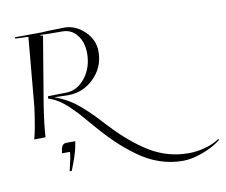

<svg xmlns="http://www.w3.org/2000/svg" viewBox="-84 -650 1176 999"><g transform="rotate(-10 504.0 -150.0)"><path d="M233 97H191L194 78Q199 47 223 47H270L264 79Q257 116 225 196H214Q233 118 233 97ZM121 0 61 1Q74 -40 91 -163L124 -530L55 -533V-540L197 -541Q215 -542 229 -543Q286 -545 316 -545Q375 -545 422.5 -499.5Q470 -454 470 -391Q470 -310 412.5 -252.5Q355 -195 274 -195Q238 -196 202 -197Q239 -184 272.5 -164.5Q306 -145 339 -115.5Q372 -86 392 -65.5Q412 -45 447 -7Q544 98 637.5 154.5Q731 211 841 211Q883 211 928 199Q973 187 1004 165L1008 170Q970 201 911.5 223Q853 245 805 245Q742 245 683 225Q624 205 569.5 165.5Q515 126 469.5 82Q424 38 372 -23Q339 -62 320.5 -82.5Q302 -103 274 -130Q246 -157 220.5 -172.5Q195 -188 169 -196L171 -208L266 -210Q325 -210 367.5 -263.5Q410 -317 410 -393Q410 -451 380.5 -489Q351 -527 304 -527Q221 -527 188 -529L186 -526L200 -523L140 -164Q125 -67 121 0Z"/></g></svg>

Font: Kleymissky
Style: Regular
Weight: 500
Italic angle: -8°
Designer: gluk
Foundry: gluk
Version: Version 0.283